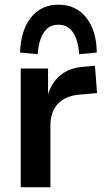

<svg xmlns="http://www.w3.org/2000/svg" viewBox="-20 -795 443 815"><path d="M68 0V-504H184V-381H180Q195 -441 235 -474.5Q275 -508 338 -512L383 -516L392 -400L314 -393Q255 -387 224.5 -353Q194 -319 194 -263V0ZM140 -565 65 -572Q67 -633 86.5 -678.5Q106 -724 142 -749.5Q178 -775 228 -775Q279 -775 315 -749.5Q351 -724 370.5 -678.5Q390 -633 391 -572L316 -565Q312 -623 290.5 -656.5Q269 -690 228 -690Q187 -690 165.5 -656.5Q144 -623 140 -565Z"/></svg>

Font: Nunitoga
Style: Bold
Weight: 700
Designer: Vernon Adams
Foundry: Vernon Adams
Version: Version 1.0